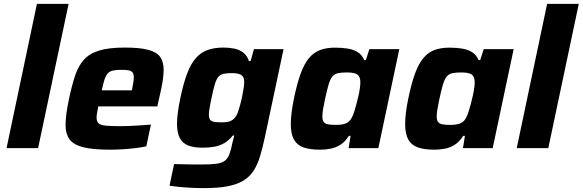

<svg xmlns="http://www.w3.org/2000/svg" viewBox="-20 -763 3001 989"><path d="M13.7 0 170.2 -743H333.3L176.3 0Z M545.7 8Q458.2 8 408.2 -4.7Q358.2 -17.4 338 -45.7Q317.7 -73.9 317.7 -117.9Q317.7 -145.3 322.3 -179.4Q327 -213.4 335.5 -254Q350.1 -323.3 366.8 -373.3Q383.5 -423.3 412.1 -455.4Q440.8 -487.4 490.9 -502.7Q541.1 -518 622.5 -518Q701.2 -518 744.8 -506.1Q788.3 -494.2 805.6 -469Q822.9 -443.9 822.9 -403.5Q822.9 -384.5 819.8 -359.7Q816.6 -335 811.2 -308.4Q805.8 -281.8 799.2 -254L790.2 -215H486.2Q483.5 -199.5 480.5 -183.8Q477.5 -168.1 477.5 -158.2Q477.5 -138.2 486.8 -128.6Q496.1 -119 522.7 -116Q549.4 -113.1 600.4 -113.1Q620.2 -113.1 646.8 -114.1Q673.5 -115.1 702.4 -117.2Q731.3 -119.3 757.5 -121.3L733.6 -9.2Q711.9 -4.3 680.3 -0.4Q648.8 3.6 613.6 5.8Q578.5 8 545.7 8ZM504.2 -297.7H659.2L661.7 -310.3Q665.2 -328.5 667.2 -341.2Q669.2 -354 669.2 -363.7Q669.2 -381.1 662.9 -389.5Q656.6 -398 642.6 -400.7Q628.7 -403.4 606.1 -403.4Q578.7 -403.4 562.1 -399.7Q545.5 -396 535.4 -385.1Q525.4 -374.2 518.3 -353.2Q511.3 -332.3 504.2 -297.7Z M1031.8 206Q999.3 206 965.2 204.3Q931.2 202.6 901.8 199.6Q872.5 196.7 853.2 193.3L876.7 82Q897.6 82.6 921.1 83.2Q944.5 83.7 969.1 84Q993.6 84.3 1015.6 84.3Q1065.2 84.3 1093.9 80.5Q1122.5 76.8 1137.9 65.2Q1153.2 53.7 1161.7 31.1Q1170.3 8.6 1177.5 -29.1Q1179.5 -38.2 1182.1 -46.9Q1184.7 -55.6 1186.6 -64.7H1178.9Q1158.5 -39.2 1134.8 -25.5Q1111 -11.9 1083.6 -7.1Q1056.2 -2.2 1023.1 -2.2Q979 -2.2 949.7 -13.5Q920.5 -24.8 906.1 -52.1Q891.8 -79.5 891.8 -126Q891.8 -152 896.3 -185.3Q900.8 -218.5 909.2 -259.3Q925.2 -335.3 944.4 -385.4Q963.6 -435.5 989.4 -464.4Q1015.1 -493.3 1050 -505.7Q1084.8 -518 1132.1 -518Q1160.2 -518 1186.5 -512.7Q1212.7 -507.4 1232.9 -492.3Q1253.1 -477.2 1262.1 -448.5H1270.9L1288 -510H1440.6L1344.8 -58.4Q1332.8 -2.8 1319.9 40.5Q1307.1 83.9 1287.1 115.2Q1267.1 146.4 1235.3 166.4Q1203.5 186.4 1153.9 196.2Q1104.4 206 1031.8 206ZM1121.6 -132.8Q1140.8 -132.8 1154.2 -135.4Q1167.5 -138.1 1177.4 -145Q1187.2 -151.9 1194.6 -162.9Q1200.4 -170.9 1206.2 -187.7Q1211.9 -204.4 1217.6 -225.1Q1223.3 -245.8 1227.7 -267.7Q1232.2 -289.5 1235 -308.8Q1237.9 -328 1237.9 -340.9Q1237.9 -367.4 1222.5 -376.9Q1207.1 -386.4 1175.4 -386.4Q1148.1 -386.4 1131.5 -382.7Q1114.8 -379 1104.5 -366.8Q1094.2 -354.5 1086.6 -328.9Q1079 -303.4 1069.7 -259Q1063.1 -228.1 1059.6 -207Q1056 -186 1056 -172.1Q1056 -155.1 1062.3 -146.4Q1068.7 -137.6 1083.5 -135.2Q1098.2 -132.8 1121.6 -132.8Z M1628.7 8Q1576.9 8 1543.5 -3.6Q1510.2 -15.3 1494 -44.3Q1477.9 -73.4 1477.9 -124.9Q1477.9 -150.2 1482 -183.5Q1486 -216.8 1494.5 -257.5Q1510.5 -334.4 1529 -384.8Q1547.5 -435.1 1572.1 -464.3Q1596.7 -493.6 1629.5 -505.6Q1662.4 -517.6 1706.6 -517.6Q1742 -517.6 1771.5 -512.7Q1801 -507.9 1822.9 -494.2Q1844.9 -480.5 1856.2 -453.3H1864.5L1882.7 -510H2036.9L1928.9 0H1775.7L1785.9 -63.2H1777.1Q1758 -32.8 1733.6 -17.4Q1709.2 -2 1682.4 3Q1655.7 8 1628.7 8ZM1711.2 -119.6Q1734.8 -119.6 1750.5 -123.7Q1766.1 -127.7 1776.6 -136.6Q1787 -145.5 1793.8 -160.5Q1799.1 -170.8 1804.8 -188.2Q1810.5 -205.7 1815.9 -226.5Q1821.3 -247.2 1826.2 -268.4Q1831 -289.5 1833.6 -308.2Q1836.2 -326.8 1836.2 -338.9Q1836.2 -368.1 1821.2 -378.9Q1806.2 -389.8 1766.9 -389.8Q1738.9 -389.8 1721.4 -386.1Q1703.9 -382.4 1692.5 -369.2Q1681.2 -355.9 1673.1 -328.8Q1664.9 -301.8 1654.7 -255Q1647.7 -222.7 1644.1 -200.6Q1640.5 -178.4 1640.5 -163.4Q1640.5 -144.2 1647.4 -134.9Q1654.3 -125.6 1670.3 -122.6Q1686.2 -119.6 1711.2 -119.6Z M2217.7 8Q2165.9 8 2132.5 -3.6Q2099.2 -15.3 2083 -44.3Q2066.9 -73.4 2066.9 -124.9Q2066.9 -150.2 2071 -183.5Q2075 -216.8 2083.5 -257.5Q2099.5 -334.4 2118 -384.8Q2136.5 -435.1 2161.1 -464.3Q2185.7 -493.6 2218.5 -505.6Q2251.4 -517.6 2295.6 -517.6Q2331 -517.6 2360.5 -512.7Q2390 -507.9 2411.9 -494.2Q2433.9 -480.5 2445.2 -453.3H2453.5L2471.7 -510H2625.9L2517.9 0H2364.7L2374.9 -63.2H2366.1Q2347 -32.8 2322.6 -17.4Q2298.2 -2 2271.4 3Q2244.7 8 2217.7 8ZM2300.2 -119.6Q2323.8 -119.6 2339.5 -123.7Q2355.1 -127.7 2365.6 -136.6Q2376 -145.5 2382.8 -160.5Q2388.1 -170.8 2393.8 -188.2Q2399.5 -205.7 2404.9 -226.5Q2410.3 -247.2 2415.2 -268.4Q2420 -289.5 2422.6 -308.2Q2425.2 -326.8 2425.2 -338.9Q2425.2 -368.1 2410.2 -378.9Q2395.2 -389.8 2355.9 -389.8Q2327.9 -389.8 2310.4 -386.1Q2292.9 -382.4 2281.5 -369.2Q2270.2 -355.9 2262.1 -328.8Q2253.9 -301.8 2243.7 -255Q2236.7 -222.7 2233.1 -200.6Q2229.5 -178.4 2229.5 -163.4Q2229.5 -144.2 2236.4 -134.9Q2243.3 -125.6 2259.3 -122.6Q2275.2 -119.6 2300.2 -119.6Z M2641.7 0 2798.2 -743H2961.3L2804.3 0Z"/></svg>

Font: Saira Thin
Style: Italic
Weight: 100
Italic angle: -12°
Designer: Hector Gatti with collaboration of the Omnibus-Type team
Foundry: Omnibus-Type
Version: Version 1.101